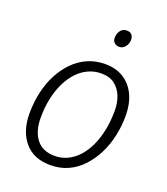

<svg xmlns="http://www.w3.org/2000/svg" viewBox="-136 -824 807 928"><g transform="rotate(20 268.0 -360.0)"><path d="M230 9Q144 9 97.5 -46Q51 -101 51 -192Q51 -248 62.5 -300Q74 -352 97 -396Q120 -440 152 -472.5Q184 -505 225 -523Q266 -541 314 -541Q371 -541 410.5 -515.5Q450 -490 471 -445Q492 -400 492 -340Q492 -287 481 -236Q470 -185 448 -141Q426 -97 394.5 -63Q363 -29 322 -10Q281 9 230 9ZM235 -40Q270 -40 300.5 -54.5Q331 -69 355.5 -96Q380 -123 397.5 -160.5Q415 -198 424.5 -245Q434 -292 434 -345Q434 -385 421 -418Q408 -451 381.5 -471.5Q355 -492 312 -492Q277 -492 245.5 -477.5Q214 -463 189 -436Q164 -409 146 -371.5Q128 -334 118.5 -288.5Q109 -243 109 -191Q109 -121 141 -80.5Q173 -40 235 -40ZM348 -642Q333 -642 323 -651Q313 -660 313 -677Q313 -697 324.5 -713Q336 -729 357 -729Q369 -729 376 -724.5Q383 -720 387 -712.5Q391 -705 391 -695Q391 -673 378.5 -657.5Q366 -642 348 -642Z"/></g></svg>

Font: Noto Sans Display Light
Style: Italic
Weight: 300
Italic angle: -12°
Designer: Monotype Design Team
Foundry: Monotype Imaging Inc.
Version: Version 2.003